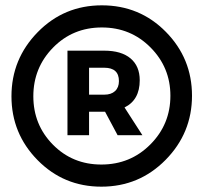

<svg xmlns="http://www.w3.org/2000/svg" viewBox="-20 -709 763 720"><path d="M360 -9Q219 -9 121 -108.5Q23 -208 23 -348Q23 -488 121.5 -588.5Q220 -689 362 -689Q504 -689 602 -589.5Q700 -490 700 -350Q700 -210 601 -109.5Q502 -9 360 -9ZM360 -92Q469 -92 544 -167.5Q619 -243 619 -350Q619 -456 544.5 -531Q470 -606 362 -606Q253 -606 179 -530.5Q105 -455 105 -348Q105 -241 178.5 -166.5Q252 -92 360 -92ZM504 -408Q504 -334 447 -306L514 -202H421L374 -290H371H314V-202H233V-519H371Q435 -519 469.5 -490Q504 -461 504 -408ZM314 -455V-354H371Q397 -354 411.5 -367.5Q426 -381 426 -405Q426 -455 371 -455Z"/></svg>

Font: Montserrat arm
Style: Bold
Weight: 700
Designer: Julieta Ulanovsky
Foundry: Julieta Ulanovsky
Version: Version 6.000;PS 006.000;hotconv 1.0.88;makeotf.lib2.5.64775